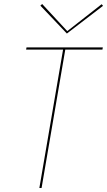

<svg xmlns="http://www.w3.org/2000/svg" viewBox="-20 -936 533 956"><path d="M112 -700H492L490 -689H305L187 0H176L294 -689H110ZM486 -915 493 -907 313 -769 181 -908 190 -916 315 -781Z"/></svg>

Font: Jost Thin
Style: Italic
Weight: 200
Italic angle: -5°
Version: Version 3.710